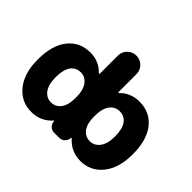

<svg xmlns="http://www.w3.org/2000/svg" viewBox="-153 -1008 1251 1251"><g transform="rotate(45 472.5 -383.0)"><path d="M200.2 -283.2Q200.2 -215.8 226.6 -180.7Q252.9 -145.5 293.9 -145.5Q335.9 -145.5 361.8 -179.2Q387.7 -212.9 387.7 -278.3V-288.1Q387.7 -352.5 361.3 -387.2Q335 -421.9 293.9 -421.9Q250 -421.9 225.1 -387.7Q200.2 -353.5 200.2 -283.2ZM747.1 -283.2Q747.1 -353.5 721.7 -387.7Q696.3 -421.9 653.3 -421.9Q610.4 -421.9 584.5 -387.2Q558.6 -352.5 558.6 -288.1V-278.3Q558.6 -212.9 584.5 -179.2Q610.4 -145.5 653.3 -145.5Q693.4 -145.5 720.2 -180.7Q747.1 -215.8 747.1 -283.2ZM550.8 -76.2Q550.8 -52.7 534.7 -36.6Q518.6 -20.5 495.1 -20.5H449.2Q426.8 -20.5 411.1 -36.1Q395.5 -51.8 395.5 -74.2Q395.5 -75.2 394 -75.7Q392.6 -76.2 391.6 -75.2Q335 -10.7 247.1 -10.7Q154.3 -10.7 95.2 -83.5Q36.1 -156.2 36.1 -283.2Q36.1 -414.1 93.3 -485.8Q150.4 -557.6 247.1 -557.6Q327.1 -557.6 380.9 -501Q382.8 -499 385.3 -500Q387.7 -501 387.7 -503.9V-669.9Q387.7 -705.1 412.6 -730Q437.5 -754.9 472.7 -754.9H473.6Q508.8 -754.9 533.7 -730Q558.6 -705.1 558.6 -669.9V-504.9Q558.6 -502 561 -501Q563.5 -500 565.4 -502Q618.2 -557.6 700.2 -557.6Q796.9 -557.6 854 -485.8Q911.1 -414.1 911.1 -283.2Q911.1 -156.2 852.1 -83.5Q793 -10.7 700.2 -10.7Q613.3 -10.7 554.7 -77.1Q553.7 -78.1 552.2 -77.6Q550.8 -77.1 550.8 -76.2Z"/></g></svg>

Font: Gen Jyuu GothicX Heavy
Style: Bold
Weight: 900
Designer: [Source Han Sans]
Ryoko NISHIZUKA  (kana & ideographs); Paul D. Hunt (Latin, Greek & Cyrillic); Wenlong ZHANG  (bopomofo
Version: Version 1.002.20150607